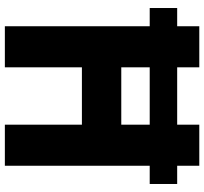

<svg xmlns="http://www.w3.org/2000/svg" viewBox="-45 -795 840 790"><g transform="rotate(90 375.0 -400.0)"><path d="M88 0V-800H257V-479H493V-800H662V0H493V-317H257V0ZM13 -596V-709H737V-596Z"/></g></svg>

Font: Martian Mono SemiExpanded
Style: Bold
Weight: 700
Width: 6
Designer: Roman Shamin
Foundry: Evil Martians
Version: Version 1.000